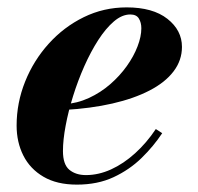

<svg xmlns="http://www.w3.org/2000/svg" viewBox="-20 -490 537 520"><path d="M188.3 10Q134 10 97.8 -11.3Q61.5 -32.5 43.2 -68.8Q25 -105 25 -150Q25 -211.5 48 -268.9Q71 -326.3 111.9 -371.6Q152.8 -417 206.9 -443.5Q261 -470 323 -470Q394 -470 433.4 -439Q472.8 -408 472.8 -363Q472.8 -326.5 450 -296.6Q427.3 -266.7 385 -244.9Q342.8 -223 284.3 -209.6Q225.8 -196.2 153.8 -192.2V-207.7Q189 -210 220.8 -224.6Q252.5 -239.3 278.4 -261.8Q304.3 -284.3 323.3 -310.9Q342.3 -337.5 352.5 -364.3Q362.8 -391 362.8 -413.5Q362.8 -428.8 356.1 -439.8Q349.5 -450.8 332.8 -450.8Q310.5 -450.8 288.5 -432Q266.5 -413.2 246.1 -381.6Q225.8 -350 208.4 -310.9Q191 -271.7 178 -230.1Q165 -188.5 157.8 -149.7Q150.5 -111 150.5 -81Q150.5 -44.5 167.9 -30.1Q185.3 -15.8 212.8 -15.8Q246.8 -15.8 280.8 -31.2Q314.8 -46.7 345.9 -74.9Q377 -103 402 -140.5L419.3 -129.3Q396 -94 363.4 -62.1Q330.8 -30.3 287.5 -10.1Q244.3 10 188.3 10Z"/></svg>

Font: Bodoni Moda
Style: Italic
Weight: 400
Italic angle: -13°
Designer: Owen Earl
Foundry: indestructible type
Version: Version 2.005